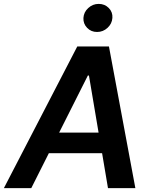

<svg xmlns="http://www.w3.org/2000/svg" viewBox="-41 -966 785 986"><path d="M119.7 0H-21L355.8 -727.3H518.5L654.1 0H513.5L483.3 -179.3H209.9ZM262.8 -285.2H465.2L415.8 -578.1H410.2ZM457.4 -801.8Q426.8 -801.8 406.4 -823Q386 -844.1 387.4 -873.9Q389.2 -903.8 412.3 -924.9Q435.4 -946 465.9 -946Q496.8 -946 517.6 -924.9Q538.4 -903.8 536.2 -873.9Q534.1 -844.1 511.2 -823Q488.3 -801.8 457.4 -801.8Z"/></svg>

Font: Inter UI Semi Bold
Style: Italic
Weight: 600
Italic angle: -9.39999°
Designer: Rasmus Andersson
Foundry: rsms
Version: 3.2;8d6f07862